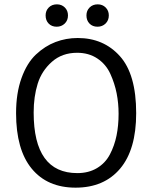

<svg xmlns="http://www.w3.org/2000/svg" viewBox="-20 -852 701 884"><path d="M607 -331Q607 -163 533 -75.5Q459 12 328 12Q198 12 126 -75.5Q54 -163 54 -331Q54 -423 79 -492.5Q104 -562 145.5 -601Q187 -640 235.5 -658.5Q284 -677 338 -677Q457 -677 532 -593.5Q607 -510 607 -331ZM135 -334Q135 -55 336 -55Q388 -55 426.5 -78Q465 -101 486 -141Q507 -181 516.5 -227.5Q526 -274 526 -328Q526 -377 517 -422.5Q508 -468 488 -512Q468 -556 428.5 -582.5Q389 -609 335 -609Q266 -609 219 -567.5Q172 -526 153.5 -466.5Q135 -407 135 -334ZM378 -781Q378 -803 392.5 -817.5Q407 -832 430 -832Q452 -832 466.5 -817.5Q481 -803 481 -781Q481 -758 466 -743.5Q451 -729 429 -729Q406 -729 392 -743.5Q378 -758 378 -781ZM190 -781Q190 -803 204.5 -817.5Q219 -832 242 -832Q264 -832 278.5 -817.5Q293 -803 293 -781Q293 -758 278 -743.5Q263 -729 241 -729Q218 -729 204 -743.5Q190 -758 190 -781Z"/></svg>

Font: BreeCF
Style: Light
Weight: 300
Designer: Veronika Burian, Jos Scaglione
Foundry: TypeTogether
Version: Version 0.0.2